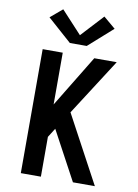

<svg xmlns="http://www.w3.org/2000/svg" viewBox="-104 -1053 808 1121"><g transform="rotate(10 300.0 -492.5)"><path d="M100 0V-735H219V-428L406 -735H539L324 -400L539 0H409L253 -290L219 -236V0ZM250 -798 107 -925 178 -985 300 -853 422 -985 493 -925 350 -798Z"/></g></svg>

Font: Iosevka SS04 Extended
Style: Bold
Weight: 700
Width: 7
Monospace: yes
Designer: Belleve Invis
Foundry: Belleve Invis
Version: Version 19.0.0; ttfautohint (v1.8.4)